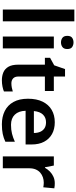

<svg xmlns="http://www.w3.org/2000/svg" viewBox="595 -1395 810 2040"><g transform="rotate(90 1000.0 -375.0)"><path d="M207 0H81V-760H207Z M494 -542V0H368V-542ZM431 -751Q459 -751 480 -736.5Q501 -722 501 -685Q501 -649 480 -633.5Q459 -618 431 -618Q402 -618 381.5 -633.5Q361 -649 361 -685Q361 -722 381.5 -736.5Q402 -751 431 -751Z M865 -91Q889 -91 911 -95.5Q933 -100 952 -106V-12Q932 -3 900 3.5Q868 10 833 10Q787 10 749.5 -5.5Q712 -21 689.5 -59Q667 -97 667 -165V-447H594V-502L674 -546L714 -661H793V-542H947V-447H793V-166Q793 -128 813 -109.5Q833 -91 865 -91Z M1279 -552Q1352 -552 1404.5 -522.5Q1457 -493 1486 -438.5Q1515 -384 1515 -306V-242H1157Q1159 -168 1198 -127.5Q1237 -87 1306 -87Q1359 -87 1400.5 -97.5Q1442 -108 1486 -128V-27Q1446 -8 1403 1Q1360 10 1300 10Q1221 10 1159.5 -20.5Q1098 -51 1063.5 -113Q1029 -175 1029 -267Q1029 -360 1060.5 -423.5Q1092 -487 1148 -519.5Q1204 -552 1279 -552ZM1279 -459Q1229 -459 1197.5 -426.5Q1166 -394 1160 -330H1393Q1393 -368 1380.5 -397Q1368 -426 1343 -442.5Q1318 -459 1279 -459Z M1926 -552Q1938 -552 1954 -551Q1970 -550 1981 -547L1970 -430Q1961 -432 1946.5 -433.5Q1932 -435 1921 -435Q1891 -435 1863.5 -425.5Q1836 -416 1814.5 -397.5Q1793 -379 1780.5 -350Q1768 -321 1768 -281V0H1642V-542H1739L1757 -448H1763Q1779 -477 1803 -500.5Q1827 -524 1858.5 -538Q1890 -552 1926 -552Z"/></g></svg>

Font: Noto Sans Thai SemiBold
Style: Regular
Weight: 600
Version: Version 2.001